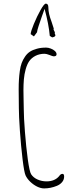

<svg xmlns="http://www.w3.org/2000/svg" viewBox="-20 -1028 421 1064"><path d="M287.1 -833Q287.1 -835 283.2 -843.8L284.2 -849.1L276.9 -863.8L277.8 -870.1Q273.4 -884.3 266.1 -906.2Q256.8 -931.2 252.4 -949.7Q248 -968.3 248 -986.8Q248 -1007.8 233.9 -1007.8Q224.6 -1007.8 204.8 -972.7Q185.1 -937.5 167.7 -895.5Q150.4 -853.5 149.9 -838.9L168 -826.2L185.1 -849.1Q186 -859.4 193.8 -883.3Q200.7 -904.8 211.7 -936Q222.7 -967.3 227.1 -979Q250.5 -892.1 255.9 -829.1L269 -820.8Q287.1 -823.7 287.1 -833ZM121.6 -56.2Q129.9 -38.1 147.2 -21.2Q164.6 -4.4 185.3 5.9Q206.1 16.1 224.6 16.1Q260.3 16.1 294.9 2Q313 -5.4 324.2 -18.8Q335.4 -32.2 335.4 -49.8Q335.4 -64.5 326.2 -64.5Q315.9 -64.5 307.6 -51.8Q283.2 -22.9 237.8 -22.9Q211.4 -22.9 188.2 -33.2Q165 -43.5 152.8 -62Q143.6 -75.7 134 -145.3Q124.5 -214.8 118.2 -296.9Q111.8 -378.9 111.8 -419.9L110.8 -472.2L109.9 -527.8Q109.9 -559.1 112.3 -588.4Q114.7 -616.7 122.3 -644Q129.9 -671.4 141.6 -688.5Q154.8 -707.5 177 -718.8Q199.2 -730 227.5 -730Q236.8 -730 254.9 -723.1Q272 -715.8 277.8 -715.8Q293.5 -715.8 293.5 -727.1Q293.5 -736.8 284.2 -745.4Q274.9 -753.9 261.2 -759Q247.6 -764.2 235.8 -764.2Q206.1 -764.2 184.1 -757.8Q160.6 -751.5 145 -741Q129.4 -730.5 118.2 -713.4Q106.4 -696.3 99.9 -678.2Q93.3 -660.2 89.8 -634.8Q86.4 -609.9 85 -586.9Q83.5 -564 83.5 -532.2Q83.5 -504.4 84 -481.4Q84.5 -458 84.5 -428.2Q84.5 -387.2 90.3 -303Q96.2 -218.8 105 -146Q113.8 -73.2 121.6 -56.2Z"/></svg>

Font: Amatica SC
Style: Regular
Weight: 400
Designer: Vernon Adams, Ben Nathan
Foundry: newtypography
Version: Version 2.001